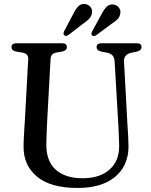

<svg xmlns="http://www.w3.org/2000/svg" viewBox="-20 -914 748 949"><path d="M565 -294.5 546.5 -612Q544.5 -645.5 511.5 -653L479.5 -659.5Q457.5 -664.5 457.5 -681Q457.5 -700 480 -700H657Q679.5 -700 679.5 -681Q679.5 -665 657 -659L628 -653Q590.5 -644 593 -609.5L610 -296Q612 -270.5 613.2 -246Q614.5 -221.5 615 -195.5Q616.5 -134.5 589 -87Q561.5 -39.5 504.8 -12.2Q448 15 362 15Q229.5 15 162 -41.8Q94.5 -98.5 96.5 -193Q96.5 -215 98.8 -253Q101 -291 103 -321L119.5 -622.5Q121 -648.5 91 -654L59.5 -659Q37 -664 37 -681Q37 -700 60 -700H288Q310.5 -700 310.5 -681Q310.5 -664.5 288.5 -659.5L257.5 -654Q231.5 -649 230 -623.5L213.5 -322Q211.5 -286 210.5 -256.5Q209.5 -227 209 -203.5Q207.5 -118.5 255 -75.8Q302.5 -33 388 -33Q474.5 -33 522.8 -77Q571 -121 569 -198Q568 -230 567 -252.5Q566 -275 565 -294.5ZM341 -843Q353 -868 366.5 -882.2Q380 -896.5 400.5 -894Q417.5 -892 427.2 -879.5Q437 -867 435 -851Q432.5 -834.5 421.5 -822.2Q410.5 -810 393 -798.5L318 -741Q305.5 -732.5 297 -740Q291 -746 297.5 -760.5ZM481 -842.5Q493.5 -867 507.5 -880.8Q521.5 -894.5 542 -891.5Q558.5 -888.5 568 -875.8Q577.5 -863 574.5 -847Q572 -830.5 560.5 -818.8Q549 -807 531 -796L455.5 -740Q442.5 -732 434.5 -739.5Q431 -743.5 432 -748.8Q433 -754 436 -760Z"/></svg>

Font: Fraunces 72pt Soft
Style: Regular
Weight: 400
Version: Version 1.000;[b76b70a41]